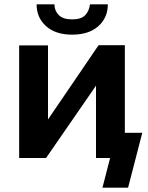

<svg xmlns="http://www.w3.org/2000/svg" viewBox="-20 -734 689 892"><path d="M69 0V-523H203V-179L438 -524H560V0H426V-336L194 0ZM150 -714H233Q233 -684 253 -664Q273 -644 315 -644Q357 -644 375.5 -663Q394 -682 398 -714H481Q481 -652 437 -612.5Q393 -573 315 -573Q238 -573 194 -612.5Q150 -652 150 -714ZM456 138 507 -60 581 0H426V-117H641L575 138Z"/></svg>

Font: YasnoRaleway
Style: Bold
Weight: 700
Designer: Matt McInerney, Pablo Impallari, Rodrigo Fuenzalida
Foundry: Matt McInerney, Pablo Impallari, Rodrigo Fuenzalida
Version: Version 4.026